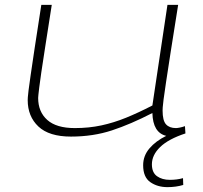

<svg xmlns="http://www.w3.org/2000/svg" viewBox="-20 -552 835 790"><path d="M669 218Q628 218 598.5 197.5Q569 177 569 128Q569 89 595 58.5Q621 28 664 7Q609 -6 607 -87Q518 -41 440.5 -15.5Q363 10 272 10Q182 10 138 -31.5Q94 -73 94 -140Q94 -144 94.5 -152Q95 -160 97.5 -180.5Q100 -201 106 -242Q112 -283 122.5 -353.5Q133 -424 150 -532H193Q177 -430 166.5 -362.5Q156 -295 150 -254.5Q144 -214 141.5 -192.5Q139 -171 138 -162Q137 -153 137 -149Q137 -92 174.5 -58.5Q212 -25 288 -25Q346 -25 397 -36Q448 -47 498.5 -67.5Q549 -88 607 -118L669 -532H713Q694 -414 682 -336.5Q670 -259 663 -212.5Q656 -166 653 -142.5Q650 -119 649.5 -110Q649 -101 649 -97Q649 -56 663 -40.5Q677 -25 704 -25Q709 -25 719.5 -27Q730 -29 741 -33L743 -3Q673 20 639 53Q605 86 605 124Q605 158 626 173Q647 188 679 188Q708 188 733 181L734 209Q704 218 669 218Z"/></svg>

Font: Georama ExtraExtended ExtraLight
Style: Italic
Weight: 200
Width: 8
Italic angle: -9°
Designer: Jean-Baptiste Levee
Foundry: Production Type
Version: Version 1.000